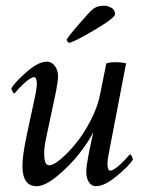

<svg xmlns="http://www.w3.org/2000/svg" viewBox="-20 -638 519 664"><path d="M285.2 -96.7Q287.6 -111.3 290.5 -124.5Q293.5 -137.7 296.9 -153.8Q300.3 -169.9 302.7 -181.6Q289.1 -151.9 255.9 -109.1Q222.7 -66.4 179.4 -30.3Q136.2 5.9 106.4 5.9Q57.6 5.9 57.6 -64.5Q57.6 -99.1 71.3 -165L103.5 -315.4Q107.4 -338.9 107.4 -346.7Q107.4 -371.1 97.7 -371.1Q92.8 -371.1 85.7 -366.9Q78.6 -362.8 71.5 -356.9Q64.5 -351.1 56.9 -343.8Q49.3 -336.4 43.9 -330.6Q38.6 -324.7 34.2 -319.3L29.3 -314.5Q26.9 -314.5 23.2 -321.5Q19.5 -328.6 19.5 -333Q32.2 -354.5 72.5 -389.6Q112.8 -424.8 142.6 -424.8Q158.2 -424.8 169.4 -410.2Q180.7 -395.5 180.7 -374Q180.7 -358.4 173.8 -322.3L139.6 -161.1Q132.8 -130.4 132.8 -108.4Q132.8 -87.9 136.5 -77.1Q140.1 -66.4 151.4 -66.4Q164.6 -66.4 190.2 -87.9Q215.8 -109.4 242.9 -142.6Q270 -175.8 293.9 -222.2Q317.9 -268.6 326.2 -311.5Q329.6 -328.6 336.4 -362.5Q343.3 -396.5 347.7 -418.9Q360.8 -422.9 377.9 -422.9Q400.4 -422.9 416 -418.9L355.5 -103.5Q351.6 -84 351.6 -72.3Q351.6 -47.9 361.3 -47.9Q366.2 -47.9 373.3 -52Q380.4 -56.2 387.5 -62Q394.5 -67.9 402.1 -75.2Q409.7 -82.5 415 -88.4Q420.4 -94.2 424.8 -99.6L429.7 -104.5Q432.1 -104.5 435.8 -97.4Q439.5 -90.3 439.5 -85.9Q427.2 -65.4 384.5 -29.8Q341.8 5.9 311.5 5.9Q296.4 5.9 287.4 -8.3Q278.3 -22.5 278.3 -44.9Q278.3 -61 285.2 -96.7ZM218.8 -490.2Q216.8 -490.2 213.9 -493.9Q210.9 -497.6 210.9 -500Q210.9 -505.9 252.2 -553.7Q293.5 -601.6 303.7 -608.4Q317.9 -618.2 339.8 -618.2Q352.5 -618.2 365.2 -611.1Q377.9 -604 377.9 -588.9Q377.9 -576.2 304.9 -533.2Q231.9 -490.2 218.8 -490.2Z"/></svg>

Font: Crimson
Style: Italic
Weight: 400
Italic angle: -11°
Version: Version 0.8